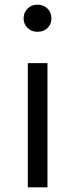

<svg xmlns="http://www.w3.org/2000/svg" viewBox="-20 -801 321 821"><path d="M140 -781Q167 -781 183.5 -764Q200 -747 200 -722Q200 -698 183.5 -681.5Q167 -665 140 -665Q115 -665 98 -681.5Q81 -698 81 -722Q81 -747 97.5 -764Q114 -781 140 -781ZM183 -531V0H99V-531Z"/></svg>

Font: Sedus Text
Style: Regular
Weight: 400
Designer: TypeMates
Foundry: TypeMates, Runge Thomsen GbR
Version: Version 4.202;PS 004.202;hotconv 1.0.88;makeotf.lib2.5.64775